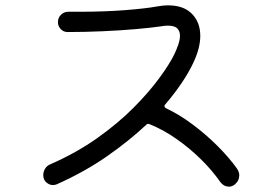

<svg xmlns="http://www.w3.org/2000/svg" viewBox="-20 -685 1040 719"><path d="M868 -53Q876 -40 876 -29Q876 -8 859 6Q849 14 837 14Q819 14 806 -2Q774 -48 731 -90Q688 -132 639 -166Q590 -200 540 -220Q533 -223 528 -218Q464 -158 381 -100Q298 -42 193 5Q186 8 178 8Q165 8 153.5 -2Q142 -12 142 -29Q142 -42 149 -53.5Q156 -65 169 -70Q267 -113 345 -168.5Q423 -224 480.5 -282Q538 -340 576.5 -392.5Q615 -445 633 -482Q642 -501 648 -519Q654 -537 654 -551Q654 -568 644 -578.5Q634 -589 608 -589Q597 -589 580 -586Q546 -581 489 -576Q432 -571 365 -568Q298 -565 233 -565Q218 -565 207.5 -576Q197 -587 197 -602Q197 -619 208.5 -630Q220 -641 236 -641H281Q370 -641 448 -647Q526 -653 569 -661Q580 -663 590 -664Q600 -665 609 -665Q668 -665 699 -633Q730 -601 730 -551Q730 -504 703 -448Q687 -414 660.5 -374.5Q634 -335 598 -293Q596 -291 596 -287Q596 -283 601 -280Q652 -256 702 -218.5Q752 -181 795 -138Q838 -95 868 -53Z"/></svg>

Font: Kiwi Maru
Style: Regular
Weight: 400
Designer: Hiroki-Chan
Version: Version 1.100